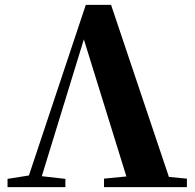

<svg xmlns="http://www.w3.org/2000/svg" viewBox="-20 -770 801 790"><path d="M11 0V-34L99 -48L333 -750H437L675 -42L749 -35V0H408V-35L500 -44L325 -608L152 -45L249 -34V0Z"/></svg>

Font: Early Summer Mincho Heavy
Style: Regular
Weight: 900
Designer: GuiWonder
Version: Version 1.002